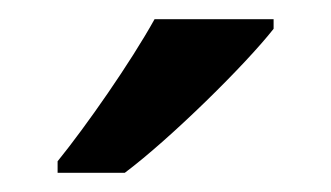

<svg xmlns="http://www.w3.org/2000/svg" viewBox="-20 -786 345 200"><path d="M265 -756V-766H141C116 -721 70 -655 40 -618V-606H110C158 -642 236 -719 265 -756Z"/></svg>

Font: Noto Sans Arabic UI Md
Style: Regular
Weight: 500
Designer: Monotype Design Team, Nadine Chahine and Nizar Qandah
Foundry: Monotype Imaging Inc.
Version: Version 2.010